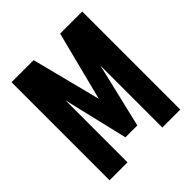

<svg xmlns="http://www.w3.org/2000/svg" viewBox="-191 -846 983 983"><g transform="rotate(-45 300.0 -355.0)"><path d="M257 -98 174 -448V0H44V-710H204L300 -334L396 -710H556V0H426V-448L343 -98Z"/></g></svg>

Font: Geist Mono
Style: Bold
Weight: 700
Monospace: yes
Designer: Basement.studio, Andrés Briganti, Mateo Zaragoza
Foundry: Basement.studio, Vercel, Andrés Briganti, Guido Ferreyra, Mateo Zaragoza
Version: Version 1.500; ttfautohint (v1.8.4.7-5d5b)